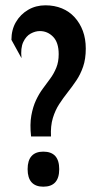

<svg xmlns="http://www.w3.org/2000/svg" viewBox="-20 -690 361 723"><path d="M97 -176Q92 -222 98 -255Q104 -288 115.5 -312.5Q127 -337 141.5 -356.5Q156 -376 169.5 -394.5Q183 -413 192 -435Q201 -457 201 -486Q201 -530 180 -551.5Q159 -573 130 -573Q113 -573 95.5 -563.5Q78 -554 67.5 -531.5Q57 -509 61 -471L23 -540Q23 -578 40 -607Q57 -636 86 -653Q115 -670 151 -670Q185 -670 213 -658.5Q241 -647 261 -625Q281 -603 292 -573.5Q303 -544 303 -507Q303 -468 293 -439Q283 -410 267.5 -387Q252 -364 235 -342.5Q218 -321 203 -298Q188 -275 179 -245.5Q170 -216 172 -176ZM143 13Q114 13 99 -3.5Q84 -20 84 -53Q84 -86 99 -102.5Q114 -119 143 -119Q173 -119 188 -102.5Q203 -86 203 -53Q203 13 143 13Z"/></svg>

Font: Bricolage Grotesque Condensed Medium
Style: Regular
Weight: 500
Width: 3
Designer: Mathieu Triay
Foundry: Atelier Triay
Version: Version 1.000;gftools[0.9.30]